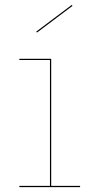

<svg xmlns="http://www.w3.org/2000/svg" viewBox="-20 -764 377 784"><path d="M307 -5V0H59V-5H184V-519H59V-524H189V-5ZM276 -740 131 -631 128 -635 273 -744Z"/></svg>

Font: Hepta Slab Hairline
Style: Regular
Weight: 400
Designer: Michael LaGattuta
Foundry: Michael LaGattuta
Version: Version 1.100; ttfautohint (v1.8) -l 8 -r 50 -G 200 -x 14 -D